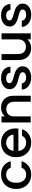

<svg xmlns="http://www.w3.org/2000/svg" viewBox="1487 -2087 609 3623"><g transform="rotate(-90 1791.5 -275.5)"><path d="M37 -276Q37 -340 57 -392.5Q77 -445 113 -482.5Q149 -520 198.5 -540Q248 -560 307 -560Q409 -560 473.5 -512.5Q538 -465 561 -377H438Q424 -417 391 -440.5Q358 -464 307 -464Q238 -464 196 -415.5Q154 -367 154 -276Q154 -185 196 -136Q238 -87 307 -87Q358 -87 390 -109Q422 -131 438 -174H561Q538 -93 473 -42Q408 9 307 9Q248 9 198.5 -11Q149 -31 113 -68.5Q77 -106 57 -158.5Q37 -211 37 -276Z M907 -464Q849 -464 807 -427.5Q765 -391 756 -325H1061Q1060 -357 1048 -382.5Q1036 -408 1015 -426Q994 -444 966.5 -454Q939 -464 907 -464ZM1165 -164Q1153 -128 1131 -96.5Q1109 -65 1077.5 -41.5Q1046 -18 1004.5 -4.5Q963 9 912 9Q853 9 802.5 -11Q752 -31 715 -68.5Q678 -106 657.5 -158.5Q637 -211 637 -276Q637 -341 657 -393.5Q677 -446 713.5 -483Q750 -520 800.5 -540Q851 -560 912 -560Q971 -560 1020 -540.5Q1069 -521 1104.5 -485.5Q1140 -450 1160 -400Q1180 -350 1180 -289Q1180 -275 1179 -261Q1178 -247 1176 -233H755Q758 -199 771 -172Q784 -145 805 -126Q826 -107 853 -97Q880 -87 912 -87Q965 -87 995.5 -109.5Q1026 -132 1042 -164Z M1683 -308Q1683 -384 1645.5 -422.5Q1608 -461 1545 -461Q1482 -461 1444 -422.5Q1406 -384 1406 -308V0H1292V-551H1406V-488Q1434 -522 1477 -541Q1520 -560 1570 -560Q1618 -560 1659.5 -545Q1701 -530 1731.5 -500.5Q1762 -471 1779 -427Q1796 -383 1796 -325V0H1683Z M2352 -154Q2352 -119 2337.5 -89Q2323 -59 2295.5 -37.5Q2268 -16 2229 -3.5Q2190 9 2141 9Q2091 9 2050 -4.5Q2009 -18 1978.5 -42Q1948 -66 1930.5 -98.5Q1913 -131 1911 -169H2029Q2032 -135 2061.5 -111Q2091 -87 2139 -87Q2189 -87 2214.5 -105.5Q2240 -124 2240 -153Q2240 -180 2216.5 -195Q2193 -210 2157 -220.5Q2121 -231 2080 -241.5Q2039 -252 2003 -270.5Q1967 -289 1943.5 -319.5Q1920 -350 1920 -401Q1920 -434 1935 -463Q1950 -492 1977.5 -513.5Q2005 -535 2044 -547.5Q2083 -560 2132 -560Q2226 -560 2283 -513Q2340 -466 2345 -383H2231Q2228 -419 2201.5 -441.5Q2175 -464 2128 -464Q2082 -464 2058.5 -447Q2035 -430 2035 -402Q2035 -374 2058 -359Q2081 -344 2116 -333Q2151 -322 2191.5 -311Q2232 -300 2267 -282Q2302 -264 2326 -234Q2350 -204 2352 -154Z M2974 0H2860V-66Q2833 -31 2789.5 -11.5Q2746 8 2697 8Q2649 8 2607.5 -7Q2566 -22 2535.5 -51.5Q2505 -81 2487.5 -125Q2470 -169 2470 -227V-551H2583V-244Q2583 -168 2620.5 -129.5Q2658 -91 2721 -91Q2784 -91 2822 -129.5Q2860 -168 2860 -244V-551H2974Z M3535 -154Q3535 -119 3520.5 -89Q3506 -59 3478.5 -37.5Q3451 -16 3412 -3.5Q3373 9 3324 9Q3274 9 3233 -4.5Q3192 -18 3161.5 -42Q3131 -66 3113.5 -98.5Q3096 -131 3094 -169H3212Q3215 -135 3244.5 -111Q3274 -87 3322 -87Q3372 -87 3397.5 -105.5Q3423 -124 3423 -153Q3423 -180 3399.5 -195Q3376 -210 3340 -220.5Q3304 -231 3263 -241.5Q3222 -252 3186 -270.5Q3150 -289 3126.5 -319.5Q3103 -350 3103 -401Q3103 -434 3118 -463Q3133 -492 3160.5 -513.5Q3188 -535 3227 -547.5Q3266 -560 3315 -560Q3409 -560 3466 -513Q3523 -466 3528 -383H3414Q3411 -419 3384.5 -441.5Q3358 -464 3311 -464Q3265 -464 3241.5 -447Q3218 -430 3218 -402Q3218 -374 3241 -359Q3264 -344 3299 -333Q3334 -322 3374.5 -311Q3415 -300 3450 -282Q3485 -264 3509 -234Q3533 -204 3535 -154Z"/></g></svg>

Font: SVN-Poppins Medium
Style: Regular
Weight: 500
Designer: Ninad Kale (Devanagari), Jonny Pinhorn (Latin)
Foundry: Indian Type Foundry
Version: Version 3.002 2017; ttfautohint (v1.8.3)